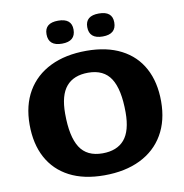

<svg xmlns="http://www.w3.org/2000/svg" viewBox="-98 -1014 1075 1119"><g transform="rotate(-10 440.0 -455.0)"><path d="M451 -720Q571.5 -720 656.2 -676.2Q741 -632.5 785.2 -550.5Q829.5 -468.5 829.5 -354.5Q829.5 -240 781.2 -157.5Q733 -75 643.2 -31Q553.5 13 429.5 13Q308.5 13 224 -31Q139.5 -75 95.2 -157Q51 -239 51 -353Q51 -467.5 99.2 -549.8Q147.5 -632 237.2 -676Q327 -720 451 -720ZM441.5 -115Q527 -115 570.8 -166.2Q614.5 -217.5 614.5 -327Q614.5 -462.5 573 -527.5Q531.5 -592.5 439 -592.5Q353.5 -592.5 309.8 -541.2Q266 -490 266 -380.5Q266 -245 307.5 -180Q349 -115 441.5 -115ZM319.5 -785.5Q239.5 -785.5 239.5 -855Q239.5 -921.5 319.5 -921.5Q399.5 -921.5 399.5 -855Q399.5 -785.5 319.5 -785.5ZM560.5 -785.5Q480.5 -785.5 480.5 -855Q480.5 -921.5 560.5 -921.5Q640.5 -921.5 640.5 -855Q640.5 -785.5 560.5 -785.5Z"/></g></svg>

Font: Newsreader Caption
Style: Bold
Weight: 700
Designer: Hugues Gentile
Foundry: Production Type
Version: Version 1.001